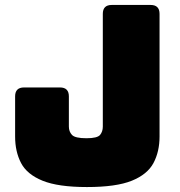

<svg xmlns="http://www.w3.org/2000/svg" viewBox="-20 -740 728 775"><path d="M624 -189Q624 -128 599.5 -82Q575 -36 512 -10.5Q449 15 331 15Q215 15 152 -10.5Q89 -36 65 -82Q41 -128 41 -189V-351Q41 -387 77 -387H222Q258 -387 258 -351V-229Q258 -209 270.5 -195.5Q283 -182 329 -182Q373 -182 384 -195.5Q395 -209 395 -229V-684Q395 -720 431 -720H588Q624 -720 624 -684Z"/></svg>

Font: Bungee Spice
Style: Regular
Weight: 400
Designer: David Jonathan Ross
Foundry: David Jonathan Ross
Version: Version 2.000